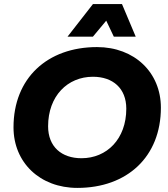

<svg xmlns="http://www.w3.org/2000/svg" viewBox="-20 -908 820 938"><path d="M358 10C601 10 766 -142 766 -382C766 -554 637 -678 454 -678C211 -678 46 -526 46 -286C46 -114 175 10 358 10ZM378 -135C281 -135 215 -191 215 -291C215 -439 310 -533 434 -533C531 -533 597 -477 597 -377C597 -229 502 -135 378 -135ZM643 -729 576 -888H434L310 -729H434L499 -807L536 -729Z"/></svg>

Font: Celebes ExtraBold
Style: Italic
Weight: 800
Italic angle: -10°
Designer: Anugrah Pasau
Foundry: Lafontype
Version: Version 1.000